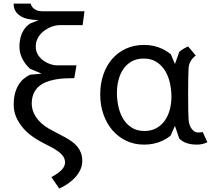

<svg xmlns="http://www.w3.org/2000/svg" viewBox="-20 -814 1240 1092"><path d="M200 -15Q176.5 -28 151.5 -47.5Q126.5 -67 105.8 -92.5Q85 -118 71.5 -149.5Q58 -181 58 -218.5Q58 -255 65.2 -282.5Q72.5 -310 85.2 -330.8Q98 -351.5 114.5 -365.5Q131 -379.5 150 -389L217 -395L150 -423.5Q138 -434.5 127.2 -448.2Q116.5 -462 108.2 -477.8Q100 -493.5 95.2 -511.2Q90.5 -529 90.5 -548.5Q90.5 -568 93.8 -586.8Q97 -605.5 104 -622.2Q111 -639 122.2 -653.8Q133.5 -668.5 150 -679.5L200 -700Q168 -700 141.8 -705.5Q115.5 -711 96.8 -722.5Q78 -734 67.8 -751.5Q57.5 -769 57.5 -793.5H155Q155 -790 158.2 -782.8Q161.5 -775.5 169 -768.2Q176.5 -761 188.8 -755.5Q201 -750 219 -750H460.5L450 -671H318.5Q307 -671 292.5 -667.8Q278 -664.5 263 -657.8Q248 -651 233.8 -641Q219.5 -631 208.2 -617.5Q197 -604 190.2 -586.8Q183.5 -569.5 183.5 -548.5Q183.5 -521 196.8 -501Q210 -481 228.8 -468Q247.5 -455 267.2 -448.8Q287 -442.5 300.5 -442.5H415L402.5 -369.5Q377 -369.5 349.2 -368.2Q321.5 -367 294.5 -362Q267.5 -357 243.2 -347.5Q219 -338 200.5 -322Q182 -306 171.2 -281.8Q160.5 -257.5 160.5 -223.5Q160.5 -206 166 -187.2Q171.5 -168.5 183.5 -150Q195.5 -131.5 214 -114.2Q232.5 -97 258.5 -82Q282 -68.5 305.5 -56.8Q329 -45 350 -33.2Q371 -21.5 389 -8.8Q407 4 420 20Q433 36 440.5 55.8Q448 75.5 448 101.5Q448 126.5 437.8 149.5Q427.5 172.5 409.8 192.5Q392 212.5 368.2 229.2Q344.5 246 317 258.5L272 193Q288 185 302.2 175.5Q316.5 166 327 155.8Q337.5 145.5 343.8 134.2Q350 123 350 111Q350 88.5 337 72Q324 55.5 303 41.5Q282 27.5 255 14.2Q228 1 200 -15Z M1093.5 -498Q1055 -469.5 1052.5 -425.5Q1050 -381.5 1050 -276Q1050 -169 1052.5 -134.5Q1055 -100 1071 -80.2Q1087 -60.5 1105 -60.5Q1116 -60.5 1121.5 -61.2Q1127 -62 1133 -63L1159.5 -5Q1131.5 8.5 1100 8.5Q1033.5 8.5 999.5 -26L975 -98L950 -42Q928.5 -25 903 -13Q856.5 8.5 799.5 8.5Q744 8.5 698.2 -13.2Q652.5 -35 619.5 -73.2Q586.5 -111.5 568.2 -163.8Q550 -216 550 -276.5Q550 -337 567.5 -388.8Q585 -440.5 617.5 -478.2Q650 -516 696.2 -537.2Q742.5 -558.5 799.5 -558.5Q855 -558.5 901 -537Q928.5 -524 951.5 -505.5L975 -450L999.5 -519Q1018.5 -536 1050 -550ZM955 -263Q955 -303.5 946.2 -342.5Q937.5 -381.5 918.5 -412.2Q899.5 -443 869.5 -462Q839.5 -481 797.5 -481Q757.5 -481 728.5 -464.5Q699.5 -448 681 -420.5Q662.5 -393 653.8 -358Q645 -323 645 -286Q645 -245.5 653.8 -206.5Q662.5 -167.5 681.2 -137Q700 -106.5 729.8 -87.8Q759.5 -69 801.5 -69Q841 -69 870 -85.5Q899 -102 918 -129.2Q937 -156.5 946 -191.5Q955 -226.5 955 -263Z"/></svg>

Font: B612
Style: Regular
Weight: 400
Designer: Nicolas Chauveau, Thomas Paillot, Jonathan Favre-Lamarine, Jean-Luc Vinot
Foundry: AIRBUS
Version: Version 1.008